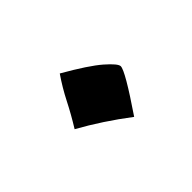

<svg xmlns="http://www.w3.org/2000/svg" viewBox="-44 -428 402 402"><g transform="rotate(-45 157.0 -227.0)"><path d="M76.2 -209.5Q92.8 -236.3 106.2 -262.7Q119.6 -289.1 136.7 -314Q191.4 -282.7 214.6 -262.5Q237.8 -242.2 237.8 -234.4Q237.8 -220.7 182.6 -139.6Q129.9 -179.7 76.2 -209.5Z"/></g></svg>

Font: Noto Naskh Arabic
Style: Regular
Weight: 400
Designer: Monotype Design team
Foundry: Monotype Imaging Inc.
Version: Version 1.01